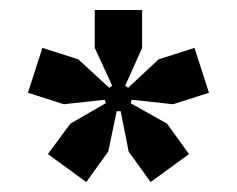

<svg xmlns="http://www.w3.org/2000/svg" viewBox="-20 -710 476 385"><path d="M65 -614 137 -591 199 -534 205 -538 170 -614V-690H265V-614L231 -538L237 -534L298 -591L370 -614L399 -524L327 -501L244 -510L242 -503L315 -462L359 -401L282 -345L238 -406L222 -487H214L197 -406L153 -345L76 -401L121 -462L192 -503L190 -510L108 -501L36 -524Z"/></svg>

Font: Mozilla Headline BETA SemiBold
Style: Regular
Weight: 600
Designer: Studio DRAMA
Foundry: Studio DRAMA
Version: Version 0.100